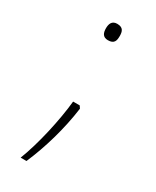

<svg xmlns="http://www.w3.org/2000/svg" viewBox="-147 -550 511 629"><g transform="rotate(30 108.0 -236.0)"><path d="M77 -474C77 -457 82 -443 102 -443C126 -443 129 -457 129 -474C129 -490 126 -505 102 -505C82 -505 77 -490 77 -474ZM129 -212H104C97 -140 74 -36 47 33H69C99 -36 124 -121 135 -203Z"/></g></svg>

Font: Noto Sans Telugu UI Thin
Style: Regular
Weight: 100
Designer: Jelle Bosma - Monotype Design Team
Foundry: Monotype Imaging Inc.
Version: Version 2.005